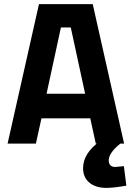

<svg xmlns="http://www.w3.org/2000/svg" viewBox="-20 -700 642 936"><path d="M420 -123H182L155 0H17L170 -680H432L585 0H447ZM395 -243 325 -566H277L207 -243ZM385 120Q385 48 466 -11L568 -1Q510 45 510 82Q510 97 518 105.5Q526 114 542 114L584 110L596 205Q535 216 498 216Q447 216 416 190.5Q385 165 385 120Z"/></svg>

Font: Cairo
Style: Bold
Weight: 700
Designer: Mohamed Gaber
Foundry: Kief Type Foundry
Version: Version 2.100